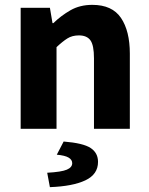

<svg xmlns="http://www.w3.org/2000/svg" viewBox="-20 -528 612 787"><path d="M64.7 0V-496.1H184.6L195.2 -433.3H198.9Q230.3 -463.9 268.9 -486Q307.6 -508.1 358.3 -508.1Q439.7 -508.1 475.9 -454.6Q512.2 -401 512.2 -308V0H365.2V-289.2Q365.2 -342.8 350.5 -362.9Q335.9 -382.9 303.5 -382.9Q275.8 -382.9 256.1 -370.4Q236.4 -358 211.7 -334.7V0ZM184.5 239.1 173.5 180.1Q232.1 176.8 254 167.4Q276 158 276 140.9Q276 126.8 261.2 118Q246.3 109.1 212.8 106.1L240.9 52.1Q321.3 58.6 351.6 78.7Q381.8 98.7 381.8 135.6Q381.8 186.7 329.9 211.2Q278 235.7 184.5 239.1Z"/></svg>

Font: Source Sans Variable
Style: Regular
Weight: 200
Designer: Paul D. Hunt
Foundry: Adobe Systems Incorporated
Version: Version 3.006;hotconv 1.0.111;makeotfexe 2.5.65597